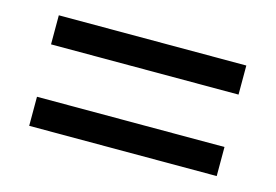

<svg xmlns="http://www.w3.org/2000/svg" viewBox="-50 -578 652 453"><g transform="rotate(15 276.0 -352.0)"><path d="M46 -416V-487H504V-416ZM46 -217V-288H504V-217Z"/></g></svg>

Font: Advent Sans Logo
Style: Regular
Weight: 400
Designer: Types & Symbols
Foundry: Types & Symbols
Version: Version 1.002